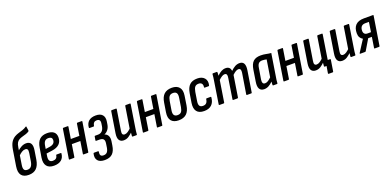

<svg xmlns="http://www.w3.org/2000/svg" viewBox="2 -1727 5985 2942"><g transform="rotate(-20 2994.0 -255.5)"><path d="M187 8Q104 8 67.5 -39Q31 -86 46 -182L87 -439Q99 -511 123.5 -552.5Q148 -594 190 -620Q221 -638 256 -648.5Q291 -659 326.5 -670.5Q362 -682 391 -703Q396 -705 399 -704Q402 -703 402 -697L411 -634Q411 -625 405 -620Q382 -604 353.5 -595Q325 -586 296 -578Q267 -570 241 -557Q214 -542 199 -516.5Q184 -491 177 -444L135 -176Q126 -122 139.5 -97.5Q153 -73 193 -73Q232 -73 253.5 -98Q275 -123 284 -175L305 -307Q311 -347 301 -363.5Q291 -380 264 -380Q237 -380 207 -361.5Q177 -343 148 -311L157 -387Q193 -422 231.5 -442Q270 -462 309 -462Q362 -462 384.5 -426Q407 -390 395 -316L372 -171Q357 -81 312 -36.5Q267 8 187 8Z M598 8Q517 8 480.5 -38.5Q444 -85 457 -173L482 -323Q496 -414 540.5 -456Q585 -498 665 -498Q734 -498 771 -468Q808 -438 808 -380Q808 -311 767 -271Q726 -231 647 -220L552 -207L545 -163Q538 -115 553.5 -92Q569 -69 606 -69Q639 -69 658 -84.5Q677 -100 681 -130Q682 -140 691 -140H757Q768 -140 766 -130Q761 -63 717.5 -27.5Q674 8 598 8ZM563 -277 632 -287Q676 -294 697 -314.5Q718 -335 718 -370Q718 -395 702.5 -407.5Q687 -420 657 -420Q619 -420 599 -398Q579 -376 571 -327Z M1080 0Q1070 0 1072 -10L1146 -479Q1148 -490 1156 -490H1227Q1237 -490 1235 -479L1160 -10Q1159 0 1150 0ZM852 0Q842 0 843 -10L917 -479Q919 -490 929 -490H999Q1009 -490 1007 -479L933 -10Q931 0 922 0ZM952 -210 965 -289H1132L1119 -210Z M1359 193Q1280 193 1245.5 152.5Q1211 112 1228 41Q1231 30 1238 30H1306Q1315 30 1313 41Q1306 80 1318 99Q1330 118 1364 118Q1402 118 1422.5 95.5Q1443 73 1451 25L1461 -42Q1468 -87 1450 -108.5Q1432 -130 1385 -130H1331Q1327 -130 1325 -133Q1323 -136 1324 -140L1334 -199Q1334 -204 1336.5 -206.5Q1339 -209 1343 -209H1392Q1433 -209 1458.5 -234.5Q1484 -260 1492 -308L1498 -346Q1505 -387 1492 -405Q1479 -423 1446 -423Q1417 -423 1401 -407Q1385 -391 1380 -360Q1380 -355 1377.5 -352Q1375 -349 1372 -349H1303Q1296 -349 1296 -361Q1301 -425 1341.5 -461.5Q1382 -498 1458 -498Q1531 -498 1564.5 -459.5Q1598 -421 1587 -351L1580 -307Q1573 -262 1549 -228.5Q1525 -195 1486 -178V-177Q1525 -165 1542 -130Q1559 -95 1551 -44L1541 21Q1528 109 1484.5 151Q1441 193 1359 193Z M1734 8Q1684 8 1661.5 -28Q1639 -64 1651 -139L1705 -479Q1707 -490 1716 -490H1785Q1796 -490 1795 -479L1742 -146Q1735 -108 1744 -90.5Q1753 -73 1779 -73Q1804 -73 1832.5 -92Q1861 -111 1894 -145L1891 -79Q1854 -41 1817 -16.5Q1780 8 1734 8ZM1883 0Q1872 0 1872 -10Q1873 -29 1875.5 -53.5Q1878 -78 1880 -96L1877 -121L1934 -479Q1936 -490 1945 -490H2013Q2024 -490 2022 -479L1966 -123Q1960 -87 1956.5 -59.5Q1953 -32 1952 -10Q1952 0 1942 0Z M2287 0Q2277 0 2279 -10L2353 -479Q2355 -490 2363 -490H2434Q2444 -490 2442 -479L2367 -10Q2366 0 2357 0ZM2059 0Q2049 0 2050 -10L2124 -479Q2126 -490 2136 -490H2206Q2216 -490 2214 -479L2140 -10Q2138 0 2129 0ZM2159 -210 2172 -289H2339L2326 -210Z M2631 8Q2549 8 2511 -38.5Q2473 -85 2487 -174L2511 -324Q2525 -414 2571 -456Q2617 -498 2697 -498Q2778 -498 2817 -451.5Q2856 -405 2842 -316L2819 -167Q2805 -77 2759 -34.5Q2713 8 2631 8ZM2641 -73Q2681 -73 2701 -95.5Q2721 -118 2730 -171L2752 -312Q2761 -367 2745 -391.5Q2729 -416 2688 -416Q2649 -416 2629 -393.5Q2609 -371 2600 -318L2577 -176Q2568 -124 2584 -98.5Q2600 -73 2641 -73Z M3046 8Q2962 8 2926.5 -39.5Q2891 -87 2904 -174L2928 -324Q2943 -414 2987 -456Q3031 -498 3112 -498Q3189 -498 3227.5 -454Q3266 -410 3249 -338Q3246 -327 3238 -327H3175Q3163 -327 3166 -338Q3172 -376 3155.5 -396Q3139 -416 3105 -416Q3065 -416 3045.5 -393Q3026 -370 3016 -315L2994 -175Q2985 -123 3000 -98Q3015 -73 3055 -73Q3092 -73 3111 -93Q3130 -113 3135 -152Q3136 -163 3146 -163H3210Q3220 -163 3219 -152Q3212 -73 3168 -32.5Q3124 8 3046 8Z M3296 0Q3285 0 3287 -10L3343 -367Q3349 -402 3352.5 -430.5Q3356 -459 3357 -479Q3358 -490 3367 -490H3428Q3438 -490 3438 -479Q3438 -467 3437.5 -454Q3437 -441 3435 -426Q3471 -462 3504.5 -480Q3538 -498 3575 -498Q3649 -498 3657 -424Q3693 -460 3728 -479Q3763 -498 3801 -498Q3851 -498 3871 -462.5Q3891 -427 3880 -354L3825 -10Q3824 0 3814 0H3745Q3735 0 3736 -11L3790 -345Q3801 -416 3755 -416Q3734 -416 3710 -402Q3686 -388 3656 -359L3601 -10Q3599 0 3589 0H3521Q3510 0 3512 -10L3564 -345Q3577 -416 3530 -416Q3509 -416 3485.5 -402Q3462 -388 3431 -359L3376 -10Q3375 0 3365 0Z M4025 8Q3971 8 3949 -31Q3927 -70 3940 -146L3969 -331Q3983 -420 4025 -459Q4067 -498 4146 -498Q4193 -498 4231 -489.5Q4269 -481 4314 -477L4258 -123Q4251 -87 4248 -59.5Q4245 -32 4244 -10Q4244 0 4233 0H4174Q4164 0 4164 -10Q4164 -23 4165 -36.5Q4166 -50 4167 -64Q4134 -30 4098.5 -11Q4063 8 4025 8ZM4069 -73Q4091 -73 4116 -88Q4141 -103 4170 -132L4214 -409Q4198 -413 4179 -415.5Q4160 -418 4144 -418Q4105 -418 4084.5 -396.5Q4064 -375 4057 -324L4028 -151Q4022 -113 4031 -93Q4040 -73 4069 -73Z M4579 0Q4569 0 4571 -10L4645 -479Q4647 -490 4655 -490H4726Q4736 -490 4734 -479L4659 -10Q4658 0 4649 0ZM4351 0Q4341 0 4342 -10L4416 -479Q4418 -490 4428 -490H4498Q4508 -490 4506 -479L4432 -10Q4430 0 4421 0ZM4451 -210 4464 -289H4631L4618 -210Z M5032 124Q5022 124 5023 113L5042 0H5019L5091 -80H5129Q5138 -80 5137 -69L5108 113Q5107 124 5097 124ZM4865 8Q4815 8 4792.5 -28Q4770 -64 4782 -139L4836 -479Q4838 -490 4847 -490H4916Q4927 -490 4926 -479L4873 -146Q4866 -108 4875 -90.5Q4884 -73 4910 -73Q4935 -73 4963.5 -92Q4992 -111 5025 -145L5022 -79Q4985 -41 4948 -16.5Q4911 8 4865 8ZM5014 0Q5003 0 5003 -10Q5004 -29 5006.5 -53.5Q5009 -78 5011 -96L5008 -121L5065 -479Q5067 -490 5076 -490H5144Q5155 -490 5153 -479L5097 -123Q5091 -87 5087.5 -59.5Q5084 -32 5083 -10Q5083 0 5073 0Z M5297 8Q5247 8 5224.5 -28Q5202 -64 5214 -139L5268 -479Q5270 -490 5279 -490H5348Q5359 -490 5358 -479L5305 -146Q5298 -108 5307 -90.5Q5316 -73 5342 -73Q5367 -73 5395.5 -92Q5424 -111 5457 -145L5454 -79Q5417 -41 5380 -16.5Q5343 8 5297 8ZM5446 0Q5435 0 5435 -10Q5436 -29 5438.5 -53.5Q5441 -78 5443 -96L5440 -121L5497 -479Q5499 -490 5508 -490H5576Q5587 -490 5585 -479L5529 -123Q5523 -87 5519.5 -59.5Q5516 -32 5515 -10Q5515 0 5505 0Z M5591 0Q5586 0 5585 -4Q5584 -8 5586 -12L5659 -126Q5671 -145 5683 -163Q5695 -181 5708 -201V-202Q5679 -218 5663.5 -244.5Q5648 -271 5648 -312Q5648 -399 5693 -444.5Q5738 -490 5829 -490H5976Q5986 -490 5984 -480L5909 -10Q5907 0 5899 0H5828Q5818 0 5820 -10L5847 -182H5787L5683 -7Q5678 0 5670 0ZM5801 -254H5859L5883 -413H5823Q5780 -413 5759 -388.5Q5738 -364 5738 -318Q5738 -288 5754.5 -271Q5771 -254 5801 -254Z"/></g></svg>

Font: Sofia Sans Condensed SemiBold
Style: Italic
Weight: 600
Italic angle: -9°
Version: Version 4.100